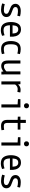

<svg xmlns="http://www.w3.org/2000/svg" viewBox="1844 -2519 687 4415"><g transform="rotate(90 2187.5 -311.5)"><path d="M341.8 -366.2Q286.1 -380.9 236.3 -380.9Q181.6 -380.9 161.6 -365.7Q141.6 -350.6 141.6 -323.2Q141.6 -302.7 154.3 -289.1Q167 -275.4 185.5 -267.1Q204.1 -258.8 237.3 -247.1Q280.3 -232.4 307.1 -219.2Q334 -206.1 353 -180.7Q372.1 -155.3 372.1 -116.2Q372.1 -55.7 325.2 -23.9Q278.3 7.8 206.1 7.8Q168 7.8 129.9 1Q91.8 -5.9 58.6 -17.6L75.2 -77.1Q105.5 -68.4 138.7 -62.5Q171.9 -56.6 204.1 -56.6Q257.8 -56.6 277.8 -71.3Q297.9 -85.9 297.9 -115.2Q297.9 -141.6 275.4 -156.2Q252.9 -170.9 204.1 -189.5Q161.1 -205.1 133.8 -218.8Q106.4 -232.4 86.9 -258.3Q67.4 -284.2 67.4 -323.2Q67.4 -377.9 111.8 -411.6Q156.2 -445.3 232.4 -445.3Q294.9 -445.3 355.5 -428.7Z M673.8 12.7Q573.2 12.7 529.8 -50.3Q486.3 -113.3 486.3 -218.8Q486.3 -323.2 526.9 -386.7Q567.4 -450.2 656.2 -450.2Q714.8 -450.2 754.4 -419.4Q793.9 -388.7 811.5 -331.5Q829.1 -274.4 823.2 -196.3H560.5Q562.5 -141.6 574.7 -109.9Q586.9 -78.1 611.3 -64Q635.7 -49.8 677.7 -49.8Q705.1 -49.8 731.9 -55.7Q758.8 -61.5 790 -72.3L803.7 -15.6Q740.2 12.7 673.8 12.7ZM751 -256.8Q749 -324.2 725.6 -356Q702.1 -387.7 656.2 -387.7Q610.4 -387.7 587.9 -357.4Q565.4 -327.1 561.5 -256.8Z M1211.9 -367.2Q1159.2 -381.8 1111.3 -381.8Q1068.4 -381.8 1043.9 -366.2Q1019.5 -350.6 1008.8 -315.9Q998 -281.2 998 -218.8Q998 -156.2 1008.8 -121.6Q1019.5 -86.9 1043.9 -71.3Q1068.4 -55.7 1111.3 -55.7Q1159.2 -55.7 1211.9 -70.3L1224.6 -11.7Q1169.9 6.8 1107.4 6.8Q1008.8 6.8 966.3 -54.2Q923.8 -115.2 923.8 -218.8Q923.8 -322.3 966.3 -383.3Q1008.8 -444.3 1107.4 -444.3Q1169.9 -444.3 1224.6 -425.8Z M1495.1 3.9Q1440.4 3.9 1405.8 -30.8Q1371.1 -65.4 1371.1 -147.5V-437.5H1441.4V-155.3Q1441.4 -103.5 1456.1 -81.1Q1470.7 -58.6 1508.8 -58.6Q1537.1 -58.6 1566.4 -74.2Q1595.7 -89.8 1621.1 -115.2V-437.5H1691.4V-63.5L1693.4 0H1628.9L1623 -46.9Q1595.7 -23.4 1562.5 -9.8Q1529.3 3.9 1495.1 3.9Z M1852.5 -374 1850.6 -437.5H1915L1921.9 -383.8Q1945.3 -412.1 1975.6 -426.8Q2005.9 -441.4 2046.9 -441.4Q2078.1 -441.4 2106.4 -434.6L2093.8 -368.2Q2059.6 -375 2031.2 -375Q2000 -375 1972.7 -361.3Q1945.3 -347.7 1922.9 -316.4V0H1852.5Z M2380.9 -373 2259.8 -380.9V-437.5H2451.2V0H2380.9ZM2354.5 -577.1Q2354.5 -603.5 2371.1 -619.1Q2387.7 -634.8 2412.1 -634.8Q2436.5 -634.8 2453.1 -619.1Q2469.7 -603.5 2469.7 -577.1Q2469.7 -549.8 2453.1 -534.7Q2436.5 -519.5 2412.1 -519.5Q2387.7 -519.5 2371.1 -534.7Q2354.5 -549.8 2354.5 -577.1Z M2806.6 -562.5V-437.5H2960.9V-375H2806.6V-129.9Q2806.6 -96.7 2822.8 -76.2Q2838.9 -55.7 2877.9 -55.7Q2919.9 -55.7 2965.8 -63.5L2974.6 -2Q2921.9 7.8 2874 7.8Q2806.6 7.8 2771.5 -26.9Q2736.3 -61.5 2736.3 -135.7V-374L2663.1 -377.9V-437.5H2736.3V-562.5Z M3255.9 -373 3134.8 -380.9V-437.5H3326.2V0H3255.9ZM3229.5 -577.1Q3229.5 -603.5 3246.1 -619.1Q3262.7 -634.8 3287.1 -634.8Q3311.5 -634.8 3328.1 -619.1Q3344.7 -603.5 3344.7 -577.1Q3344.7 -549.8 3328.1 -534.7Q3311.5 -519.5 3287.1 -519.5Q3262.7 -519.5 3246.1 -534.7Q3229.5 -549.8 3229.5 -577.1Z M3736.3 12.7Q3635.7 12.7 3592.3 -50.3Q3548.8 -113.3 3548.8 -218.8Q3548.8 -323.2 3589.4 -386.7Q3629.9 -450.2 3718.8 -450.2Q3777.3 -450.2 3816.9 -419.4Q3856.4 -388.7 3874 -331.5Q3891.6 -274.4 3885.7 -196.3H3623Q3625 -141.6 3637.2 -109.9Q3649.4 -78.1 3673.8 -64Q3698.2 -49.8 3740.2 -49.8Q3767.6 -49.8 3794.4 -55.7Q3821.3 -61.5 3852.5 -72.3L3866.2 -15.6Q3802.7 12.7 3736.3 12.7ZM3813.5 -256.8Q3811.5 -324.2 3788.1 -356Q3764.6 -387.7 3718.8 -387.7Q3672.9 -387.7 3650.4 -357.4Q3627.9 -327.1 3624 -256.8Z M4279.3 -366.2Q4223.6 -380.9 4173.8 -380.9Q4119.1 -380.9 4099.1 -365.7Q4079.1 -350.6 4079.1 -323.2Q4079.1 -302.7 4091.8 -289.1Q4104.5 -275.4 4123 -267.1Q4141.6 -258.8 4174.8 -247.1Q4217.8 -232.4 4244.6 -219.2Q4271.5 -206.1 4290.5 -180.7Q4309.6 -155.3 4309.6 -116.2Q4309.6 -55.7 4262.7 -23.9Q4215.8 7.8 4143.6 7.8Q4105.5 7.8 4067.4 1Q4029.3 -5.9 3996.1 -17.6L4012.7 -77.1Q4043 -68.4 4076.2 -62.5Q4109.4 -56.6 4141.6 -56.6Q4195.3 -56.6 4215.3 -71.3Q4235.4 -85.9 4235.4 -115.2Q4235.4 -141.6 4212.9 -156.2Q4190.4 -170.9 4141.6 -189.5Q4098.6 -205.1 4071.3 -218.8Q4043.9 -232.4 4024.4 -258.3Q4004.9 -284.2 4004.9 -323.2Q4004.9 -377.9 4049.3 -411.6Q4093.8 -445.3 4169.9 -445.3Q4232.4 -445.3 4293 -428.7Z"/></g></svg>

Font: Sudo Variable
Style: Regular
Weight: 400
Monospace: yes
Designer: Jens Kutilek
Foundry: Jens Kutilek
Version: Version 0.040